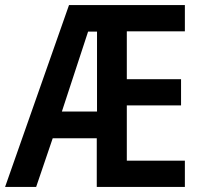

<svg xmlns="http://www.w3.org/2000/svg" viewBox="-21 -734 797 754"><path d="M705 0V-103H477V-320H690V-423H477V-611H705V-714H250L-1 0H121L186 -191H359V0ZM222 -296 325 -610H360V-296Z"/></svg>

Font: Noto Sans Gujarati UI Condensed SemiBold
Style: Regular
Weight: 600
Width: 3
Designer: Jelle Bosma - Monotype Design Team, Universal Thirst
Foundry: Monotype Imaging Inc.
Version: Version 2.106